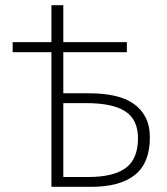

<svg xmlns="http://www.w3.org/2000/svg" viewBox="-20 -723 648 743"><path d="M179 0V-521H29V-560H179V-703H225V-560H471V-521H225V-362H325Q379 -362 422.5 -352.5Q466 -343 496.5 -322Q527 -301 543.5 -268.5Q560 -236 560 -191Q560 -93 502.5 -46.5Q445 0 333 0ZM225 -38H321Q419 -38 466.5 -73Q514 -108 514 -188Q514 -260 465 -292Q416 -324 313 -324H225Z"/></svg>

Font: CV Source Sans Light
Style: Regular
Weight: 300
Designer: Paul D. Hunt
Foundry: Adobe Systems Incorporated
Version: Version 3.001